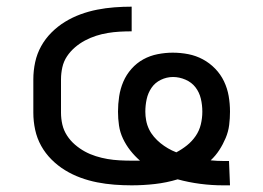

<svg xmlns="http://www.w3.org/2000/svg" viewBox="-20 -548 790 576"><path d="M649 8Q615 8 580.5 3.5Q546 -1 513 -10Q480 0 445 4Q410 8 375 8Q349 8 323 6Q297 4 271.5 -1Q246 -6 221.5 -15Q197 -24 175 -37.5Q153 -51 134.5 -69.5Q116 -88 103.5 -110.5Q91 -133 85.5 -158.5Q80 -184 80 -210V-310Q80 -336 85.5 -361.5Q91 -387 103.5 -409.5Q116 -432 134.5 -450.5Q153 -469 175 -482.5Q197 -496 221.5 -505Q246 -514 271.5 -519Q297 -524 323 -526Q349 -528 375 -528V-454Q357 -454 339 -453Q321 -452 303 -449Q285 -446 268 -440.5Q251 -435 235 -426.5Q219 -418 205 -406Q191 -394 181 -379Q171 -364 167 -346Q163 -328 163 -310V-210Q163 -192 167 -174.5Q171 -157 181 -141.5Q191 -126 205 -114Q219 -102 234.5 -93.5Q250 -85 267.5 -79.5Q285 -74 302.5 -71Q320 -68 338.5 -67Q357 -66 375 -66H400Q384 -80 371 -96.5Q358 -113 349 -132Q340 -151 337 -171.5Q334 -192 334 -213Q334 -236 337.5 -259Q341 -282 350 -303Q359 -324 374.5 -341.5Q390 -359 410 -370Q430 -381 453 -385.5Q476 -390 498 -390Q522 -390 545 -385.5Q568 -381 588.5 -370Q609 -359 625.5 -342Q642 -325 652 -304Q662 -283 666 -260Q670 -237 670 -213Q670 -193 667.5 -173Q665 -153 657 -134Q649 -115 638 -98Q627 -81 612 -67Q622 -66 631.5 -65.5Q641 -65 651 -65H667L670 8ZM509 -91Q526 -100 541 -112Q556 -124 567 -140Q578 -156 582.5 -175Q587 -194 587 -213Q587 -233 582.5 -252Q578 -271 566.5 -286Q555 -301 536.5 -309Q518 -317 499 -317Q480 -317 462.5 -308.5Q445 -300 434.5 -284.5Q424 -269 420 -250.5Q416 -232 416 -213Q416 -200 418.5 -186.5Q421 -173 427 -160.5Q433 -148 442 -137.5Q451 -127 461.5 -118.5Q472 -110 484 -103Q496 -96 509 -91Z"/></svg>

Font: Iosevka Plex Etoile
Style: Regular
Weight: 400
Designer: Belleve Invis
Foundry: Belleve Invis
Version: Version 25.1.1; ttfautohint (v1.8.4)